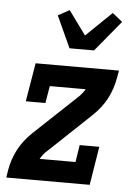

<svg xmlns="http://www.w3.org/2000/svg" viewBox="-54 -816 609 858"><g transform="rotate(5 250.0 -387.0)"><path d="M7 0 12 -33Q16 -57 24 -81Q32 -105 43.5 -127Q55 -149 71 -169.5Q87 -190 106 -208L291 -382Q301 -391 310 -401.5Q319 -412 326 -424H165L152 -347H64L93 -520H467L461 -487Q457 -463 449 -439Q441 -415 429.5 -393Q418 -371 402 -350.5Q386 -330 367 -312L183 -138Q172 -129 163.5 -118.5Q155 -108 148 -96H309L321 -173H409L381 0ZM238 -600 173 -742 224 -770 302 -663 417 -774 462 -738 348 -600Z"/></g></svg>

Font: Iosevka Curly Slab
Style: Bold Italic
Weight: 700
Italic angle: -9°
Monospace: yes
Designer: Belleve Invis
Foundry: Belleve Invis
Version: Version 22.1.2; ttfautohint (v1.8.4)